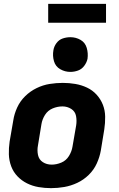

<svg xmlns="http://www.w3.org/2000/svg" viewBox="-20 -968 616 996"><path d="M245 8Q279 8 313.5 2Q348 -4 381 -19.5Q414 -35 440.5 -61Q467 -87 482 -120Q497 -153 503 -187L521 -297Q526 -330 525.5 -363Q525 -396 513.5 -425Q502 -454 481 -477Q460 -500 431.5 -513.5Q403 -527 371 -532.5Q339 -538 306 -538Q272 -538 237.5 -532.5Q203 -527 170 -511Q137 -495 110.5 -469Q84 -443 69 -410Q54 -377 49 -344L30 -234Q25 -200 26 -167.5Q27 -135 38 -105.5Q49 -76 70.5 -53.5Q92 -31 120 -17Q148 -3 180 2.5Q212 8 245 8ZM248 -114Q222 -114 202 -127Q182 -140 177 -164.5Q172 -189 177 -214L195 -324Q199 -349 213.5 -372Q228 -395 253 -405.5Q278 -416 304 -416Q329 -416 349.5 -403Q370 -390 374.5 -366Q379 -342 375 -317L356 -207Q352 -182 337.5 -158.5Q323 -135 298 -124.5Q273 -114 248 -114ZM345 -595Q365 -595 384.5 -602Q404 -609 417 -626.5Q430 -644 434 -663Q438 -692 430 -719.5Q422 -747 398 -761Q374 -775 345 -775Q325 -775 305.5 -768.5Q286 -762 273 -744.5Q260 -727 257 -707Q252 -678 260 -650.5Q268 -623 292.5 -609Q317 -595 345 -595ZM230 -850H530V-948H230Z"/></svg>

Font: Iosevka Sparkle Heavy Oblique
Style: Regular
Weight: 900
Italic angle: -9°
Designer: Belleve Invis
Foundry: Belleve Invis
Version: Version 4.5.0; ttfautohint (v1.8.3)